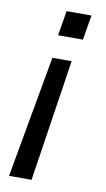

<svg xmlns="http://www.w3.org/2000/svg" viewBox="-84 -585 446 811"><g transform="rotate(10 139.0 -179.5)"><path d="M240.8 -542.6H134.2L116.5 -436.1H223ZM15.6 184.7H112.2L191.8 -338.1H109.4Z"/></g></svg>

Font: TID UI
Style: Italic
Weight: 400
Italic angle: -9.39999°
Designer: The TID Project Authors
Foundry: Bakken & Bæck
Version: Version 1.001;hotconv 1.0.109;makeotfexe 2.5.65596